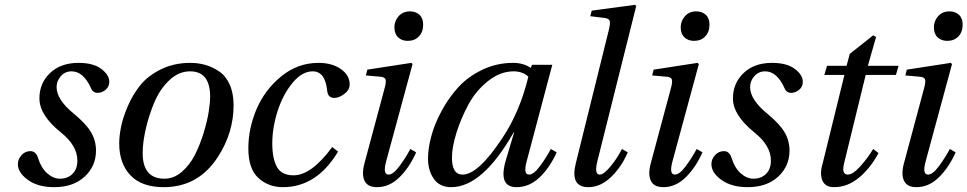

<svg xmlns="http://www.w3.org/2000/svg" viewBox="-20 -762 4001 794"><path d="M54 -83Q54 -104 69 -120.5Q84 -137 106 -137Q129 -137 138 -107Q150 -68 175 -45.5Q200 -23 228 -23Q260 -23 280 -43Q300 -63 300 -98Q300 -160 231 -215Q143 -286 143 -355Q143 -418 187 -460Q231 -502 305 -502Q366 -502 399 -477Q432 -452 432 -424Q432 -403 416.5 -390.5Q401 -378 384 -378Q364 -378 356 -398Q325 -467 276 -467Q249 -467 231.5 -447Q214 -427 214 -402Q214 -350 285 -292Q335 -251 356 -216Q377 -181 377 -139Q377 -75 330 -31.5Q283 12 204 12Q137 12 95.5 -18Q54 -48 54 -83Z M473 -169Q473 -199 480.5 -237Q488 -275 508.5 -323Q529 -371 560.5 -410Q592 -449 646 -475.5Q700 -502 767 -502Q800 -502 829.5 -493.5Q859 -485 886.5 -466.5Q914 -448 930 -412Q946 -376 946 -327Q946 -215 883 -116Q802 12 657 12Q566 12 519.5 -37Q473 -86 473 -169ZM570 -129Q570 -23 660 -23Q699 -23 732 -51.5Q765 -80 786 -121.5Q807 -163 822 -212Q837 -261 843 -299.5Q849 -338 849 -362Q849 -467 766 -467Q719 -467 680 -430Q641 -393 618 -338Q595 -283 582.5 -227.5Q570 -172 570 -129Z M1297 -502Q1353 -502 1389.5 -476.5Q1426 -451 1426 -413Q1426 -390 1404 -373.5Q1382 -357 1362 -357Q1336 -357 1333 -387Q1325 -467 1273 -467Q1229 -467 1189.5 -419Q1150 -371 1128 -302.5Q1106 -234 1106 -168Q1106 -107 1125 -72Q1144 -37 1194 -37Q1268 -37 1354 -154L1378 -135Q1290 12 1150 12Q1090 12 1048.5 -26Q1007 -64 1007 -148Q1007 -232 1041.5 -312Q1076 -392 1144 -447Q1212 -502 1297 -502Z M1611 -649Q1611 -675 1628.5 -695Q1646 -715 1676 -715Q1699 -715 1714.5 -701Q1730 -687 1730 -660Q1730 -630 1712.5 -611.5Q1695 -593 1666 -593Q1642 -593 1626.5 -607.5Q1611 -622 1611 -649ZM1487 -86 1571 -399Q1578 -425 1574 -434.5Q1570 -444 1550 -445L1493 -450L1499 -474L1681 -502L1686 -497L1577 -95Q1562 -40 1587 -40Q1606 -40 1632 -75Q1658 -110 1677 -146L1701 -132Q1673 -69 1631.5 -28.5Q1590 12 1539 12Q1500 12 1487.5 -14.5Q1475 -41 1487 -86Z M1750 -107Q1750 -148 1763.5 -198.5Q1777 -249 1806 -303Q1835 -357 1875 -401Q1915 -445 1974.5 -473.5Q2034 -502 2102 -502Q2145 -502 2175 -481L2180 -494H2264L2158 -95Q2143 -40 2168 -40Q2187 -40 2213 -75Q2239 -110 2258 -146L2282 -132Q2254 -69 2211.5 -28.5Q2169 12 2116 12Q2039 12 2072 -100L2106 -214H2104Q1975 12 1846 12Q1798 12 1774 -22.5Q1750 -57 1750 -107ZM1849 -110Q1849 -40 1893 -40Q1958 -40 2058 -192Q2130 -300 2165 -445Q2141 -467 2104 -467Q2049 -467 1998.5 -427Q1948 -387 1917 -329.5Q1886 -272 1867.5 -212.5Q1849 -153 1849 -110Z M2361 -86 2498 -639Q2505 -668 2501 -677Q2497 -686 2478 -688L2421 -695L2427 -718L2606 -742L2611 -737L2450 -94Q2437 -40 2460 -40Q2477 -40 2505 -74Q2533 -108 2552 -146L2576 -132Q2550 -71 2506.5 -29.5Q2463 12 2413 12Q2337 12 2361 -86Z M2795 -649Q2795 -675 2812.5 -695Q2830 -715 2860 -715Q2883 -715 2898.5 -701Q2914 -687 2914 -660Q2914 -630 2896.5 -611.5Q2879 -593 2850 -593Q2826 -593 2810.5 -607.5Q2795 -622 2795 -649ZM2671 -86 2755 -399Q2762 -425 2758 -434.5Q2754 -444 2734 -445L2677 -450L2683 -474L2865 -502L2870 -497L2761 -95Q2746 -40 2771 -40Q2790 -40 2816 -75Q2842 -110 2861 -146L2885 -132Q2857 -69 2815.5 -28.5Q2774 12 2723 12Q2684 12 2671.5 -14.5Q2659 -41 2671 -86Z M2922 -83Q2922 -104 2937 -120.5Q2952 -137 2974 -137Q2997 -137 3006 -107Q3018 -68 3043 -45.5Q3068 -23 3096 -23Q3128 -23 3148 -43Q3168 -63 3168 -98Q3168 -160 3099 -215Q3011 -286 3011 -355Q3011 -418 3055 -460Q3099 -502 3173 -502Q3234 -502 3267 -477Q3300 -452 3300 -424Q3300 -403 3284.5 -390.5Q3269 -378 3252 -378Q3232 -378 3224 -398Q3193 -467 3144 -467Q3117 -467 3099.5 -447Q3082 -427 3082 -402Q3082 -350 3153 -292Q3203 -251 3224 -216Q3245 -181 3245 -139Q3245 -75 3198 -31.5Q3151 12 3072 12Q3005 12 2963.5 -18Q2922 -48 2922 -83Z M3382 -86 3472 -452H3389L3400 -490H3481L3494 -539L3591 -616L3603 -609L3569 -490H3696L3685 -452H3560L3471 -88Q3459 -40 3486 -40Q3507 -40 3538 -74.5Q3569 -109 3591 -146L3613 -129Q3580 -67 3532.5 -27.5Q3485 12 3429 12Q3393 12 3381 -15.5Q3369 -43 3382 -86Z M3842 -649Q3842 -675 3859.5 -695Q3877 -715 3907 -715Q3930 -715 3945.5 -701Q3961 -687 3961 -660Q3961 -630 3943.5 -611.5Q3926 -593 3897 -593Q3873 -593 3857.5 -607.5Q3842 -622 3842 -649ZM3718 -86 3802 -399Q3809 -425 3805 -434.5Q3801 -444 3781 -445L3724 -450L3730 -474L3912 -502L3917 -497L3808 -95Q3793 -40 3818 -40Q3837 -40 3863 -75Q3889 -110 3908 -146L3932 -132Q3904 -69 3862.5 -28.5Q3821 12 3770 12Q3731 12 3718.5 -14.5Q3706 -41 3718 -86Z"/></svg>

Font: Heuristica
Style: Italic
Weight: 400
Italic angle: -13°
Version: Version 1.0.2